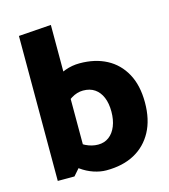

<svg xmlns="http://www.w3.org/2000/svg" viewBox="-108 -792 784 889"><g transform="rotate(-15 284.5 -347.5)"><path d="M142 0 218 -87V-706L62 -695V0ZM167 -309Q199 -340 226.5 -357Q254 -374 283 -374Q316 -374 338.5 -358.5Q361 -343 373 -314.5Q385 -286 385 -246Q385 -207 373 -177Q361 -147 339 -130.5Q317 -114 287 -114Q257 -114 227.5 -128.5Q198 -143 167 -176L123 -79Q144 -51 172.5 -30.5Q201 -10 232.5 0.5Q264 11 293 11Q372 11 428 -19.5Q484 -50 515 -107.5Q546 -165 546 -247Q546 -329 515 -385.5Q484 -442 429 -471Q374 -500 300 -500Q264 -500 231 -488Q198 -476 170.5 -455.5Q143 -435 123 -410Z"/></g></svg>

Font: Catamaran Thin ExtraBold
Style: Regular
Weight: 800
Version: Version 2.000